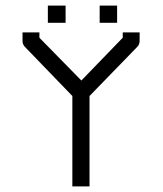

<svg xmlns="http://www.w3.org/2000/svg" viewBox="-20 -712 580 682"><path d="M150 -692H213V-631H150ZM334 -692H396V-631H334ZM298 -371V-50H237V-371L69 -545Q60 -554 60 -566V-597H120V-578L269 -426L416 -578V-597H476V-568Q476 -554 468 -546Z"/></svg>

Font: ibm3270
Style: Regular
Weight: 400
Monospace: yes
Version: Version 2.0.3